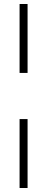

<svg xmlns="http://www.w3.org/2000/svg" viewBox="-20 -747 249 961"><path d="M78 -382V-727H118V-382ZM78 194V-151H118V194Z"/></svg>

Font: Piazzolla Light
Style: Italic
Weight: 300
Italic angle: -11.3°
Designer: Juan Pablo del Peral
Foundry: Huerta Tipografica
Version: Version 1.330